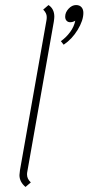

<svg xmlns="http://www.w3.org/2000/svg" viewBox="-20 -730 350 760"><path d="M57 -37Q57 -42 59 -56L164 -650Q165 -655 165 -663Q165 -678 151 -692L172 -710Q195 -695 195 -664Q195 -658 193 -644L88 -50Q87 -46 87 -39Q87 -22 102 -8L81 10Q57 -10 57 -37ZM310 -679Q310 -649 287.5 -612Q265 -575 232 -553L221 -567Q242 -582 257.5 -603Q273 -624 278 -648Q268 -642 258 -642Q249 -642 243.5 -648Q238 -654 238 -664Q238 -681 251.5 -695.5Q265 -710 281 -710Q295 -710 302.5 -701.5Q310 -693 310 -679Z"/></svg>

Font: KoHo ExtraLight
Style: Italic
Weight: 275
Italic angle: -10°
Version: Version 1.000; ttfautohint (v1.6)